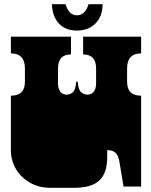

<svg xmlns="http://www.w3.org/2000/svg" viewBox="-20 -891 723 917"><path d="M221 6Q151 6 100.5 -33.5Q50 -73 36 -135Q35 -140 34 -146Q33 -152 32.5 -158.5Q32 -165 32 -171V-172Q32 -179 32 -180.5Q32 -182 32 -187.5Q32 -193 32 -209V-260Q32 -277 32 -281.5Q32 -286 32 -288Q32 -290 32 -296V-297Q32 -304 32 -305.5Q32 -307 32 -312.5Q32 -318 32 -334V-434Q99 -434 99 -500V-564Q99 -636 32 -636V-716H319V-631Q257 -631 257 -564V-492Q257 -468 268 -453.5Q279 -439 298 -439Q314 -439 327.5 -450Q341 -461 344 -501H351Q354 -461 368 -450Q382 -439 398 -439Q417 -439 428 -453.5Q439 -468 439 -492V-564Q439 -631 377 -631V-716H654V-636Q587 -636 587 -564V-500Q587 -434 654 -434V-334Q654 -318 654 -312.5Q654 -307 654 -305.5Q654 -304 654 -297V-296Q654 -290 654 -288Q654 -286 654 -281.5Q654 -277 654 -260V0H570L551 -115Q546 -147 532.5 -160.5Q519 -174 492 -174V-141Q492 -64 454.5 -29Q417 6 333 6ZM347 -745Q293 -745 261.5 -778.5Q230 -812 228 -871H293Q309 -818 347 -818Q387 -818 403 -871H470Q470 -814 436.5 -779.5Q403 -745 347 -745Z"/></svg>

Font: Danfo
Style: Regular
Weight: 400
Designer: Seyi Olusanya, David Udoh, Eyiyemi Adegbite, Mirko Velimirović
Version: Version 1.000